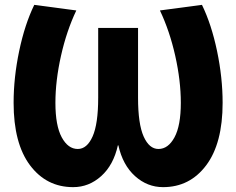

<svg xmlns="http://www.w3.org/2000/svg" viewBox="-20 -760 972 790"><path d="M465 -162Q447 -81 396.5 -35.5Q346 10 281 10Q171 10 103.5 -80Q36 -170 36 -337Q36 -441 59 -550.5Q82 -660 121 -740L294 -717Q254 -633 231 -530.5Q208 -428 208 -337Q208 -243 234 -195Q260 -147 300 -147Q338 -147 361 -198.5Q384 -250 384 -358V-645H548V-358Q548 -250 571 -198.5Q594 -147 632 -147Q672 -147 698 -195Q724 -243 724 -337Q724 -428 701 -530.5Q678 -633 638 -717L811 -740Q850 -660 873 -550.5Q896 -441 896 -337Q896 -170 828.5 -80Q761 10 651 10Q586 10 535.5 -35.5Q485 -81 467 -162Z"/></svg>

Font: Mplus 1p ExtraBold
Style: Regular
Weight: 800
Version: Version 1.061